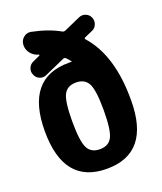

<svg xmlns="http://www.w3.org/2000/svg" viewBox="-137 -821 775 920"><g transform="rotate(-20 250.0 -361.0)"><path d="M187.5 -124.5Q205.1 -89.8 250 -89.8Q294.9 -89.8 312.5 -124.5Q330.1 -159.2 330.1 -260.3Q330.1 -361.3 312.5 -395.5Q294.9 -429.7 250 -429.7Q205.1 -429.7 187.5 -395.5Q169.9 -361.3 169.9 -260.3Q169.9 -159.2 187.5 -124.5ZM407.2 -635.7 367.2 -618.2Q358.4 -614.3 364.3 -608.4Q470.7 -489.3 469.7 -259.8Q469.7 9.8 250 9.8Q30.3 9.8 30.3 -260.3Q30.3 -530.3 250 -530.3H262.7H265.6V-532.2Q256.8 -543.9 246.1 -554.7Q240.2 -560.5 232.4 -557.6L128.9 -511.7Q112.3 -503.9 94.7 -510.7Q77.1 -517.6 70.3 -535.2Q62.5 -551.8 69.3 -569.3Q76.2 -586.9 92.8 -593.8L128.9 -610.4Q130.9 -611.3 130.9 -613.3Q130.9 -615.2 128.9 -616.2Q105.5 -622.1 90.3 -640.6Q75.2 -659.2 75.2 -681.6V-682.6Q75.2 -706.1 92.3 -720.7Q109.4 -735.4 130.9 -731.4Q213.9 -714.8 272.5 -681.6Q279.3 -677.7 287.1 -680.7L371.1 -717.8Q387.7 -725.6 405.3 -718.8Q422.9 -711.9 429.7 -695.3Q437.5 -678.7 430.7 -660.6Q423.8 -642.6 407.2 -635.7Z"/></g></svg>

Font: Rounded Mgen+ 1mn bold
Style: Bold
Weight: 700
Designer: [Source Han Sans]
Ryoko NISHIZUKA  (kana & ideographs); Paul D. Hunt (Latin, Greek & Cyrillic); Wenlong ZHANG  (bopomofo
Version: Version 1.059.20150602